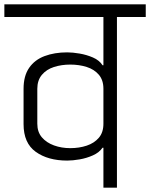

<svg xmlns="http://www.w3.org/2000/svg" viewBox="-56 -860 688 880"><path d="M480 0H418Q418 -41 418 -92Q418 -143 418 -183H414Q399 -161 370 -148Q341 -135 309 -129.5Q277 -124 252 -124Q164 -124 108 -164Q52 -204 52 -291V-453Q52 -512 77.5 -549Q103 -586 148.5 -603Q194 -620 252 -620Q277 -620 309 -614.5Q341 -609 370 -596.5Q399 -584 414 -561H418V-782Q390 -782 344.5 -782Q299 -782 245 -782Q191 -782 136.5 -782Q82 -782 36.5 -782Q-9 -782 -36 -782V-840H612V-782H480ZM115 -293Q115 -255 136 -230.5Q157 -206 191.5 -193.5Q226 -181 266 -181Q307 -181 341.5 -192.5Q376 -204 397 -228.5Q418 -253 418 -293V-453Q418 -493 397 -517.5Q376 -542 341.5 -553Q307 -564 266 -564Q226 -564 191.5 -553Q157 -542 136 -517Q115 -492 115 -453Z"/></svg>

Font: Matangi
Style: Regular
Weight: 400
Designer: Prashant Pant
Foundry: The Graphic Ant
Version: Version 3.002